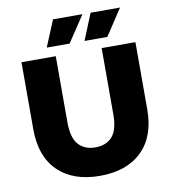

<svg xmlns="http://www.w3.org/2000/svg" viewBox="-97 -993 981 1092"><g transform="rotate(-10 393.0 -447.5)"><path d="M393 14Q238 14 151 -71Q64 -156 64 -312V-700H262V-318Q262 -228 297.5 -189Q333 -150 395 -150Q457 -150 492 -189Q527 -228 527 -318V-700H722V-312Q722 -156 635 -71Q548 14 393 14ZM438 -757 500 -909H670L570 -757ZM220 -757 283 -909H453L352 -757Z"/></g></svg>

Font: MOST Montserrat ExtraBold
Style: Regular
Weight: 800
Designer: Julieta Ulanovsky
Foundry: Julieta Ulanovsky
Version: Version 8.000;March 11, 2024;FontCreator 15.0.0.2926 64-bit